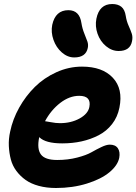

<svg xmlns="http://www.w3.org/2000/svg" viewBox="-20 -858 682 960"><path d="M573.2 -603Q539.1 -603 510 -627.2Q481 -651.4 467.8 -689Q454.6 -726.6 461.9 -764.2Q476.6 -837.9 541 -837.9Q569.8 -837.9 586.9 -824Q604 -810.1 608.9 -777.8Q612.8 -752.4 623 -729.5Q633.3 -706.5 638.9 -689.5Q644.5 -672.4 640.1 -651.9Q630.9 -603 573.2 -603ZM351.1 -570.8Q317.9 -570.8 289.3 -595.7Q260.7 -620.6 247.3 -658.9Q233.9 -697.3 241.2 -733.9Q257.3 -807.1 321.8 -807.1Q377.9 -807.1 387.2 -742.2Q391.6 -714.8 401.6 -690.4Q411.6 -666 417 -650.4Q422.4 -634.8 418.9 -618.2Q409.2 -570.8 351.1 -570.8ZM259.8 82Q212.9 82 174.1 71.5Q135.3 61 108.4 42Q81.5 22.9 62 -3.2Q42.5 -29.3 34.2 -60.8Q25.9 -92.3 24.2 -127.7Q22.5 -163.1 30.8 -200.2Q43.5 -261.7 75.9 -319.8Q108.4 -377.9 154.5 -423.6Q200.7 -469.2 262.5 -497.1Q324.2 -524.9 390.1 -524.9Q492.2 -524.9 544.2 -469.2Q596.2 -413.6 577.1 -319.8Q567.9 -272.9 540.3 -237.5Q512.7 -202.1 472.9 -181.6Q433.1 -161.1 387.7 -151.1Q342.3 -141.1 291 -141.1Q207.5 -141.1 176.8 -171.9L175.8 -170.9Q164.1 -113.3 184.6 -85.7Q205.1 -58.1 266.1 -58.1Q319.8 -58.1 365.7 -70.1Q411.6 -82 436.8 -96.4Q461.9 -110.8 487.1 -122.8Q512.2 -134.8 528.8 -134.8Q557.1 -134.8 569.3 -116.7Q581.5 -98.6 576.2 -68.8Q568.4 -30.8 527.1 3.4Q485.8 37.6 414.6 59.8Q343.3 82 259.8 82ZM376 -378.9Q327.1 -378.9 281 -343.3Q234.9 -307.6 205.1 -252Q209.5 -252 234.1 -247.1Q258.8 -242.2 279.8 -242.2Q335.4 -242.2 377.9 -265.6Q420.4 -289.1 426.8 -323.2Q437.5 -378.9 376 -378.9Z"/></svg>

Font: Shantell Sans Irregular Bouncy
Style: Bold Italic
Weight: 700
Italic angle: -11.31°
Designer: Stephen Nixon, Anya Danilova, Shantell Martin
Foundry: Arrow Type
Version: Version 1.006;[9816181b4]